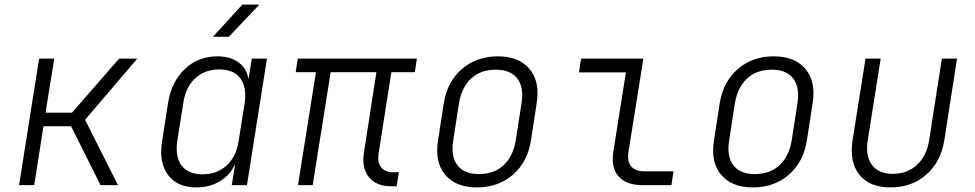

<svg xmlns="http://www.w3.org/2000/svg" viewBox="-20 -805 4240 835"><path d="M63 0 150 -550H216L178 -315H293L498 -550H577L350 -284L493 0H417L289 -256H169L129 0Z M906 -645 1034 -785H1108L975 -645ZM834 10Q751 10 710.5 -44.5Q670 -99 685 -191L711 -358Q726 -450 784 -505Q842 -560 925 -560Q981 -560 1017 -534Q1053 -508 1060 -463H1061L1075 -550H1141L1054 0H988L1002 -87H1000Q979 -42 935 -16Q891 10 834 10ZM861 -47Q924 -47 966 -85.5Q1008 -124 1018 -193L1044 -356Q1054 -425 1025.5 -464Q997 -503 933 -503Q871 -503 829 -464.5Q787 -426 777 -356L751 -193Q741 -124 769.5 -85.5Q798 -47 861 -47Z M1681 5Q1616 5 1584 -35Q1552 -75 1563 -143L1617 -491H1418L1340 0H1276L1354 -491H1266L1275 -550H1793L1784 -491H1682L1627 -141Q1620 -101 1637 -78.5Q1654 -56 1688 -56H1715L1705 5Z M2054 10Q1962 10 1916 -45Q1870 -100 1885 -194L1910 -356Q1925 -450 1989 -505Q2053 -560 2145 -560Q2237 -560 2283 -505Q2329 -450 2314 -356L2289 -194Q2274 -100 2210.5 -45Q2147 10 2054 10ZM2063 -48Q2128 -48 2169.5 -86Q2211 -124 2223 -194L2248 -356Q2259 -426 2229.5 -464Q2200 -502 2136 -502Q2071 -502 2029.5 -464Q1988 -426 1976 -356L1951 -194Q1940 -124 1969.5 -86Q1999 -48 2063 -48Z M2773 0Q2703 0 2670 -38Q2637 -76 2647 -143L2702 -490H2498L2507 -550H2778L2713 -143Q2707 -103 2725 -81.5Q2743 -60 2782 -60H2909L2900 0Z M3254 10Q3162 10 3116 -45Q3070 -100 3085 -194L3110 -356Q3125 -450 3189 -505Q3253 -560 3345 -560Q3437 -560 3483 -505Q3529 -450 3514 -356L3489 -194Q3474 -100 3410.5 -45Q3347 10 3254 10ZM3263 -48Q3328 -48 3369.5 -86Q3411 -124 3423 -194L3448 -356Q3459 -426 3429.5 -464Q3400 -502 3336 -502Q3271 -502 3229.5 -464Q3188 -426 3176 -356L3151 -194Q3140 -124 3169.5 -86Q3199 -48 3263 -48Z M3853 10Q3761 10 3717 -45.5Q3673 -101 3688 -196L3744 -550H3810L3754 -196Q3743 -127 3772 -88Q3801 -49 3863 -49Q3926 -49 3968 -88Q4010 -127 4021 -196L4076 -550H4142L4087 -196Q4072 -101 4008.5 -45.5Q3945 10 3853 10Z"/></svg>

Font: NKDuy Mono ExtraLight
Style: Italic
Weight: 200
Italic angle: -9°
Monospace: yes
Designer: NKDuy
Foundry: NKDuy
Version: Version 2.251; ttfautohint (v1.8.4.7-5d5b)